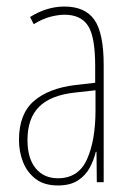

<svg xmlns="http://www.w3.org/2000/svg" viewBox="-20 -608 406 587"><path d="M177 -588Q240 -588 268.5 -547.5Q297 -507 297 -409V-51H276L275 -144H273Q267 -119 254.5 -95.5Q242 -72 218.5 -56.5Q195 -41 157 -41Q115 -41 89 -61Q63 -81 50.5 -112.5Q38 -144 38 -180Q38 -259 83 -298.5Q128 -338 210 -348L271 -355V-406Q271 -496 249 -529.5Q227 -563 177 -563Q159 -563 135 -557Q111 -551 83 -534L72 -556Q123 -588 177 -588ZM209 -325Q135 -317 99.5 -281.5Q64 -246 64 -180Q64 -124 89 -93.5Q114 -63 157 -63Q220 -63 246 -121Q272 -179 272 -271V-332Z"/></svg>

Font: Noto Sans Tamil UI ExtraCondensed Thin
Style: Regular
Weight: 100
Width: 2
Designer: Jelle Bosma - Monotype Design Team
Foundry: Monotype Imaging Inc.
Version: Version 2.004; ttfautohint (v1.8.4.7-5d5b)